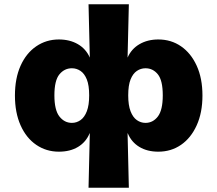

<svg xmlns="http://www.w3.org/2000/svg" viewBox="-20 -700 1019 900"><path d="M395 180 401 -75H400Q383 -34 346 -11.5Q309 11 256 11Q197 11 150 -21Q103 -53 76.5 -112.5Q50 -172 50 -252Q50 -333 76.5 -392Q103 -451 150 -483Q197 -515 256 -515Q307 -515 345 -493Q383 -471 401 -430L395 -680H584L578 -430Q596 -471 634 -493Q672 -515 722 -515Q782 -515 828.5 -483Q875 -451 902 -392Q929 -333 929 -252Q929 -172 902 -112.5Q875 -53 828.5 -21Q782 11 722 11Q670 11 633 -11.5Q596 -34 579 -75H578L584 180ZM317 -124Q339 -124 357.5 -137Q376 -150 387 -178.5Q398 -207 398 -253Q398 -300 387 -327.5Q376 -355 357.5 -367.5Q339 -380 317 -380Q282 -380 258.5 -351.5Q235 -323 235 -253Q235 -184 258.5 -154Q282 -124 317 -124ZM662 -124Q697 -124 720 -154Q743 -184 743 -253Q743 -323 720 -351.5Q697 -380 662 -380Q640 -380 621.5 -367.5Q603 -355 592 -327.5Q581 -300 581 -253Q581 -207 592 -178.5Q603 -150 621.5 -137Q640 -124 662 -124Z"/></svg>

Font: Nunito Sans 8pt Black
Style: Regular
Weight: 900
Version: Version 3.101;gftools[0.9.27]